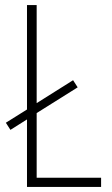

<svg xmlns="http://www.w3.org/2000/svg" viewBox="-20 -734 438 754"><path d="M86 0V-265L21 -224L3 -252L86 -304V-714H124V-329L267 -419L285 -391L124 -290V-36H377V0Z"/></svg>

Font: Noto Sans Telugu Condensed ExtraLight
Style: Regular
Weight: 200
Width: 3
Designer: Jelle Bosma - Monotype Design Team
Foundry: Monotype Imaging Inc.
Version: Version 2.005; ttfautohint (v1.8.4.7-5d5b)